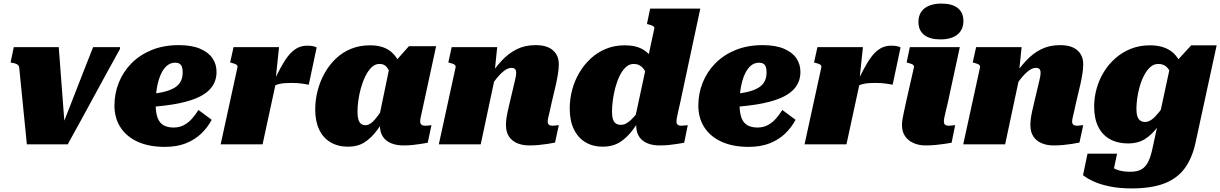

<svg xmlns="http://www.w3.org/2000/svg" viewBox="-20 -806 6813 1072"><path d="M308 -543H57L39 -457L49 -455Q62 -453 70 -449.5Q78 -446 82 -441.5Q86 -437 87 -431L130 0H358Q395 -67 431.5 -133.5Q468 -200 504 -266.5Q540 -333 576.5 -399.5Q613 -466 650 -533V-543H500Q478 -487 456 -431.5Q434 -376 412.5 -320Q391 -264 369 -208.5Q347 -153 325 -97L344 -67Z M900 14Q811 14 748 -15Q685 -44 652 -96Q619 -148 619 -217Q619 -284 643.5 -345Q668 -406 714.5 -453Q761 -500 827.5 -527Q894 -554 978 -554Q1050 -554 1097 -534Q1144 -514 1166.5 -480.5Q1189 -447 1189 -405Q1189 -354 1160.5 -317.5Q1132 -281 1077 -258Q1022 -235 942.5 -222.5Q863 -210 760 -205L763 -278Q823 -280 867.5 -287.5Q912 -295 941.5 -309Q971 -323 985.5 -345.5Q1000 -368 1000 -402Q1000 -420 996 -432Q992 -444 982.5 -450Q973 -456 958 -456Q932 -456 912 -439Q892 -422 878 -391Q864 -360 856.5 -318Q849 -276 849 -226Q849 -177 860 -148Q871 -119 893.5 -106.5Q916 -94 949 -94Q982 -94 1007 -107.5Q1032 -121 1052 -143.5Q1072 -166 1088 -192L1162 -137Q1139 -94 1103.5 -60Q1068 -26 1018 -6Q968 14 900 14Z M1212 0H1446L1525 -365L1519 -363L1538 -543H1284L1265 -457L1274 -455Q1285 -452 1292.5 -449Q1300 -446 1303.5 -441.5Q1307 -437 1306 -431ZM1748 -541Q1744 -544 1731 -547.5Q1718 -551 1695 -551Q1662 -551 1635.5 -535.5Q1609 -520 1587 -491Q1565 -462 1544 -422.5Q1523 -383 1500 -335L1498 -319Q1508 -326 1520 -331Q1532 -336 1545.5 -338.5Q1559 -341 1574.5 -342Q1590 -343 1606 -343Q1640 -343 1665 -339.5Q1690 -336 1704 -333Z M2231 -317 2172 -338Q2166 -370 2158 -395Q2150 -420 2136.5 -434.5Q2123 -449 2099 -449Q2074 -449 2054.5 -430Q2035 -411 2020 -380.5Q2005 -350 1995 -314Q1985 -278 1980.5 -244Q1976 -210 1976 -184Q1976 -156 1981 -139Q1986 -122 1996 -114.5Q2006 -107 2020 -107Q2038 -107 2055 -121Q2072 -135 2093 -164Q2114 -193 2142 -237L2160 -198Q2122 -129 2088 -82.5Q2054 -36 2015.5 -11.5Q1977 13 1924 13Q1867 13 1825.5 -11.5Q1784 -36 1762 -82.5Q1740 -129 1740 -194Q1740 -248 1753.5 -300Q1767 -352 1792.5 -397.5Q1818 -443 1855 -478.5Q1892 -514 1940 -533.5Q1988 -553 2046 -553Q2114 -553 2155 -523.5Q2196 -494 2214 -441.5Q2232 -389 2231 -317ZM2415 -548 2347 -234Q2341 -204 2336 -183.5Q2331 -163 2328.5 -149.5Q2326 -136 2326 -128Q2326 -115 2333.5 -109.5Q2341 -104 2353 -104Q2365 -104 2374 -105.5Q2383 -107 2389 -107L2368 -9Q2351 -6 2329.5 -2.5Q2308 1 2284 3.5Q2260 6 2233 6Q2192 6 2162 -7Q2132 -20 2116.5 -45Q2101 -70 2101 -108Q2101 -114 2101 -120Q2101 -126 2101 -136L2091 -124L2154 -428L2167 -440L2263 -548Z M2430 0H2664L2750 -404L2741 -397L2756 -543H2502L2483 -457L2492 -455Q2503 -452 2510.5 -449Q2518 -446 2521.5 -441.5Q2525 -437 2524 -431ZM3060 -233 3085 -339Q3092 -372 3096 -398.5Q3100 -425 3100 -448Q3100 -496 3067.5 -525Q3035 -554 2970 -554Q2911 -554 2865 -531Q2819 -508 2780.5 -466.5Q2742 -425 2704 -368L2703 -298Q2727 -336 2750 -365Q2773 -394 2794.5 -410.5Q2816 -427 2836 -427Q2850 -427 2856 -420Q2862 -413 2862 -402Q2862 -390 2859.5 -376Q2857 -362 2852 -343L2829 -246Q2820 -209 2814.5 -183.5Q2809 -158 2807 -140.5Q2805 -123 2805 -108Q2805 -70 2821 -45Q2837 -20 2866.5 -7Q2896 6 2935 6Q2963 6 2988.5 3.5Q3014 1 3037 -2.5Q3060 -6 3079 -10L3100 -107Q3096 -107 3090.5 -106.5Q3085 -106 3079 -105Q3073 -104 3066 -104Q3052 -104 3045 -109.5Q3038 -115 3038 -128Q3038 -136 3041 -149Q3044 -162 3049 -183Q3054 -204 3060 -233Z M3345 13Q3290 13 3248.5 -12Q3207 -37 3184 -84.5Q3161 -132 3161 -199Q3161 -253 3174.5 -304Q3188 -355 3214.5 -400Q3241 -445 3278.5 -479.5Q3316 -514 3363.5 -533.5Q3411 -553 3468 -553Q3533 -553 3573.5 -527.5Q3614 -502 3634 -458Q3654 -414 3656 -358L3603 -348Q3597 -377 3586.5 -399.5Q3576 -422 3559.5 -435.5Q3543 -449 3518 -449Q3493 -449 3473.5 -430.5Q3454 -412 3439.5 -382Q3425 -352 3415.5 -316.5Q3406 -281 3401.5 -245.5Q3397 -210 3397 -182Q3397 -156 3402.5 -139.5Q3408 -123 3419.5 -116Q3431 -109 3447 -109Q3462 -109 3476 -116.5Q3490 -124 3505.5 -139Q3521 -154 3539.5 -177.5Q3558 -201 3582 -234L3590 -201Q3551 -133 3516.5 -85.5Q3482 -38 3441.5 -12.5Q3401 13 3345 13ZM3664 6Q3602 6 3567 -22.5Q3532 -51 3532 -108Q3532 -112 3532 -116Q3532 -120 3532 -125Q3532 -130 3532 -137L3521 -124L3633 -646Q3635 -652 3631 -656.5Q3627 -661 3619.5 -664Q3612 -667 3600 -670L3592 -672L3610 -758H3890L3778 -234Q3771 -204 3766.5 -183.5Q3762 -163 3759.5 -149.5Q3757 -136 3757 -128Q3757 -115 3764 -109.5Q3771 -104 3785 -104Q3795 -104 3804.5 -105.5Q3814 -107 3820 -107L3800 -9Q3783 -6 3761.5 -2.5Q3740 1 3715.5 3.5Q3691 6 3664 6Z M4160 14Q4071 14 4008 -15Q3945 -44 3912 -96Q3879 -148 3879 -217Q3879 -284 3903.5 -345Q3928 -406 3974.5 -453Q4021 -500 4087.5 -527Q4154 -554 4238 -554Q4310 -554 4357 -534Q4404 -514 4426.5 -480.5Q4449 -447 4449 -405Q4449 -354 4420.5 -317.5Q4392 -281 4337 -258Q4282 -235 4202.5 -222.5Q4123 -210 4020 -205L4023 -278Q4083 -280 4127.5 -287.5Q4172 -295 4201.5 -309Q4231 -323 4245.5 -345.5Q4260 -368 4260 -402Q4260 -420 4256 -432Q4252 -444 4242.5 -450Q4233 -456 4218 -456Q4192 -456 4172 -439Q4152 -422 4138 -391Q4124 -360 4116.5 -318Q4109 -276 4109 -226Q4109 -177 4120 -148Q4131 -119 4153.5 -106.5Q4176 -94 4209 -94Q4242 -94 4267 -107.5Q4292 -121 4312 -143.5Q4332 -166 4348 -192L4422 -137Q4399 -94 4363.5 -60Q4328 -26 4278 -6Q4228 14 4160 14Z M4472 0H4706L4785 -365L4779 -363L4798 -543H4544L4525 -457L4534 -455Q4545 -452 4552.5 -449Q4560 -446 4563.5 -441.5Q4567 -437 4566 -431ZM5008 -541Q5004 -544 4991 -547.5Q4978 -551 4955 -551Q4922 -551 4895.5 -535.5Q4869 -520 4847 -491Q4825 -462 4804 -422.5Q4783 -383 4760 -335L4758 -319Q4768 -326 4780 -331Q4792 -336 4805.5 -338.5Q4819 -341 4834.5 -342Q4850 -343 4866 -343Q4900 -343 4925 -339.5Q4950 -336 4964 -333Z M5016 -109Q5016 -124 5019 -141.5Q5022 -159 5027.5 -184Q5033 -209 5041 -246L5083 -431Q5084 -437 5080.5 -441.5Q5077 -446 5069.5 -449Q5062 -452 5050 -455L5042 -457L5060 -543H5339L5272 -233Q5265 -204 5260 -183Q5255 -162 5252.5 -149Q5250 -136 5250 -128Q5250 -115 5257 -109.5Q5264 -104 5278 -104Q5286 -104 5292 -105Q5298 -106 5303.5 -106.5Q5309 -107 5313 -107L5293 -9Q5275 -6 5252 -2.5Q5229 1 5203 3.5Q5177 6 5149 6Q5110 6 5080 -7.5Q5050 -21 5033 -46Q5016 -71 5016 -109ZM5108 -683Q5108 -733 5142 -759.5Q5176 -786 5237 -786Q5296 -786 5327.5 -761Q5359 -736 5359 -689Q5359 -640 5325.5 -613Q5292 -586 5231 -586Q5172 -586 5140 -611Q5108 -636 5108 -683Z M5358 0H5592L5678 -404L5669 -397L5684 -543H5430L5411 -457L5420 -455Q5431 -452 5438.5 -449Q5446 -446 5449.5 -441.5Q5453 -437 5452 -431ZM5988 -233 6013 -339Q6020 -372 6024 -398.5Q6028 -425 6028 -448Q6028 -496 5995.5 -525Q5963 -554 5898 -554Q5839 -554 5793 -531Q5747 -508 5708.5 -466.5Q5670 -425 5632 -368L5631 -298Q5655 -336 5678 -365Q5701 -394 5722.5 -410.5Q5744 -427 5764 -427Q5778 -427 5784 -420Q5790 -413 5790 -402Q5790 -390 5787.5 -376Q5785 -362 5780 -343L5757 -246Q5748 -209 5742.5 -183.5Q5737 -158 5735 -140.5Q5733 -123 5733 -108Q5733 -70 5749 -45Q5765 -20 5794.5 -7Q5824 6 5863 6Q5891 6 5916.5 3.5Q5942 1 5965 -2.5Q5988 -6 6007 -10L6028 -107Q6024 -107 6018.5 -106.5Q6013 -106 6007 -105Q6001 -104 5994 -104Q5980 -104 5973 -109.5Q5966 -115 5966 -128Q5966 -136 5969 -149Q5972 -162 5977 -183Q5982 -204 5988 -233Z M6417 12 6512 -429 6519 -431 6631 -553H6773L6656 -14Q6637 77 6594 134.5Q6551 192 6479 219Q6407 246 6298 246Q6230 246 6176.5 235Q6123 224 6086 207Q6049 190 6027 172L6052 52H6217L6189 185Q6175 183 6167 172Q6159 161 6156.5 147.5Q6154 134 6156 122Q6158 110 6164 104Q6173 115 6188 126.5Q6203 138 6228.5 145.5Q6254 153 6292 153Q6330 153 6354 139Q6378 125 6392.5 94Q6407 63 6417 12ZM6590 -358 6531 -348Q6525 -377 6515.5 -399.5Q6506 -422 6489.5 -435.5Q6473 -449 6447 -449Q6422 -449 6402.5 -431.5Q6383 -414 6368 -385.5Q6353 -357 6343.5 -323.5Q6334 -290 6329.5 -257Q6325 -224 6325 -198Q6325 -172 6330.5 -156Q6336 -140 6347 -132.5Q6358 -125 6373 -125Q6392 -125 6410.5 -138.5Q6429 -152 6451.5 -180Q6474 -208 6505 -252L6519 -216Q6480 -148 6446 -101Q6412 -54 6372.5 -29.5Q6333 -5 6279 -5Q6220 -5 6177 -29Q6134 -53 6111.5 -99Q6089 -145 6089 -211Q6089 -262 6103 -312Q6117 -362 6144 -405.5Q6171 -449 6209 -482Q6247 -515 6295 -534Q6343 -553 6400 -553Q6450 -553 6485.5 -538.5Q6521 -524 6543.5 -497.5Q6566 -471 6577 -435.5Q6588 -400 6590 -358Z"/></svg>

Font: Roboto Serif 20pt Black
Style: Italic
Weight: 900
Italic angle: -10°
Version: Version 1.008